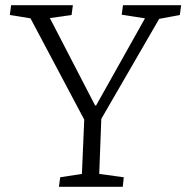

<svg xmlns="http://www.w3.org/2000/svg" viewBox="-20 -723 721 743"><path d="M348 -315H352L541 -652L451 -666L456 -703H681L676 -665L596 -650L372 -263L364 -50L459 -37L455 0H208L213 -37L297 -50L306 -260L98 -652L18 -665L23 -703H262L257 -665L173 -653Z"/></svg>

Font: Literata 18pt Light
Style: Italic
Weight: 300
Italic angle: -2°
Designer: Latin by Veronika Burian and Jose Scaglione. Greek by Irene Vlachou. Cyrillic by Vera Evstafieva
Foundry: TypeTogether
Version: Version 3.103;gftools[0.9.29]